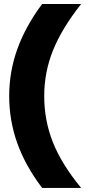

<svg xmlns="http://www.w3.org/2000/svg" viewBox="-20 -752 419 937"><path d="M185.5 165Q103.5 56.6 64.2 -53.7Q24.9 -164.1 24.9 -283.2Q24.9 -402.3 64.7 -512.9Q104.5 -623.5 185.5 -732.4H376Q281.7 -613.3 238.8 -506.6Q195.8 -399.9 195.8 -283.2Q195.8 -164.6 238 -57.9Q280.3 48.8 376 165Z"/></svg>

Font: Schibsted Grotesk Black
Style: Regular
Weight: 900
Designer: Bakken & Baeck AS, Henrik Kongsvoll
Foundry: Schibsted ASA
Version: Version 1.100;gftools[0.9.25]